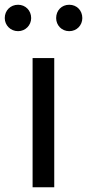

<svg xmlns="http://www.w3.org/2000/svg" viewBox="-45 -787 366 807"><path d="M31 -656C62 -656 86 -681 86 -711C86 -743 62 -767 31 -767C-1 -767 -25 -743 -25 -711C-25 -681 -1 -656 31 -656ZM246 -656C278 -656 301 -681 301 -711C301 -743 278 -767 246 -767C214 -767 191 -743 191 -711C191 -681 214 -656 246 -656ZM92 0H183V-543H92Z"/></svg>

Font: Noto Sans JP
Style: Regular
Weight: 400
Designer: Ryoko NISHIZUKA  (kana, bopomofo & ideographs); Paul D. Hunt (Latin, Greek & Cyrillic); Sandoll Communications , Soo-you
Foundry: Adobe
Version: Version 2.002;hotconv 1.0.116;makeotfexe 2.5.65601